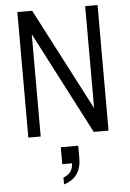

<svg xmlns="http://www.w3.org/2000/svg" viewBox="-64 -767 744 1097"><g transform="rotate(-5 308.0 -218.0)"><path d="M78 0V-720H163L478 -114L467 -112V-720H538V0H453L139 -606L149 -608V0ZM258 284V245Q286 235 300 215Q314 195 314 164L342 168H258V71H358V146Q358 197 333.5 233Q309 269 258 284Z"/></g></svg>

Font: Instrument Sans SemiCondensed
Style: Regular
Weight: 400
Width: 4
Designer: Rodrigo Fuenzalida
Foundry: fragTYPE
Version: Version 1.000;gftools[0.9.28]